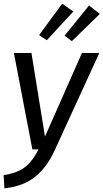

<svg xmlns="http://www.w3.org/2000/svg" viewBox="-29 -817 566 1050"><path d="M270 5Q229 96 164 149Q99 202 -5 213L-9 141Q45 132 78.5 115Q112 98 135 71.5Q158 45 182 0H148L47 -527H143L217 -70L419 -527H514ZM372 -754 227 -597 185 -625 311 -797ZM517 -741 364 -592 324 -622 458 -787Z"/></svg>

Font: FiraGO
Style: Italic
Weight: 400
Italic angle: -8°
Designer: bBox Type GmbH
Foundry: bBox Type GmbH
Version: Version 1.001